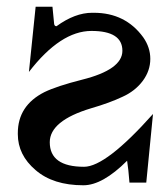

<svg xmlns="http://www.w3.org/2000/svg" viewBox="-20 -542 500 571"><path d="M230 -46Q128 -46 128 -119Q128 -183 251 -220Q306 -236 344 -254Q382 -271 405 -302Q427 -332 427 -367Q427 -401 406 -431Q353 -504 259 -504Q257 -504 255 -504Q254 -504 254 -504Q203 -504 148 -464Q142 -464 141 -471L136 -522H86L66 -328Q160 -450 252 -450Q344 -450 344 -391Q344 -335 224 -305Q149 -286 112 -268Q33 -228 33 -146V-143Q33 -81 86 -36Q138 9 228 9Q285 9 358 -64Q362 -39 365 1H415L435 -203Q295 -46 230 -46Z"/></svg>

Font: Sawarabi Mincho
Style: Regular
Weight: 400
Version: Version 1.082; ttfautohint (v1.8.4.7-5d5b)